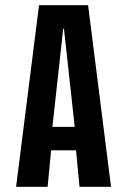

<svg xmlns="http://www.w3.org/2000/svg" viewBox="-20 -720 490 740"><path d="M408 0H286.5L273 -140.5H177L163.5 0H42L130.5 -700H319.5ZM223.5 -609 182 -231H268L226.5 -609Z"/></svg>

Font: Trispace Condensed Medium
Style: Regular
Weight: 500
Width: 3
Designer: Tyler Finck
Foundry: Etcetera Type Company
Version: Version 1.210; ttfautohint (v1.8.3)